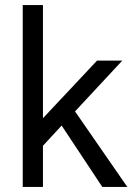

<svg xmlns="http://www.w3.org/2000/svg" viewBox="-20 -740 525 760"><path d="M70 -720H150V-272L364 -500H464L277 -299L484 0H385L224 -243L150 -163V0H70Z"/></svg>

Font: Oak Sans
Style: Regular
Weight: 400
Designer: Erik Kennedy, Walven
Foundry: Erik Kennedy, Walven
Version: Version 1.000